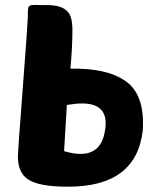

<svg xmlns="http://www.w3.org/2000/svg" viewBox="-20 -730 619 761"><path d="M245 -314 234 -131Q270 -120 299 -120Q382 -120 396 -212Q415 -320 305 -320Q280 -320 245 -314ZM259 -458Q400 -460 471 -413Q555 -361 546 -214Q521 11 248 10Q135 10 91 -19Q51 -46 51 -108Q51 -134 70 -377Q90 -640 90 -658Q90 -692 92 -700Q95 -709 108 -710Q121 -711 133 -710H166Q225 -710 248 -684Q267 -665 267 -611Q267 -542 259 -458Z"/></svg>

Font: PoetsenOne
Style: Regular
Weight: 400
Designer: Rodrigo Fuenzalida, Pablo Impallari
Foundry: Pablo Impallari, Rodrigo Fuenzalida
Version: Version 1.000